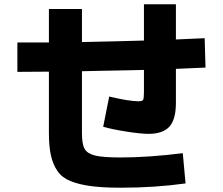

<svg xmlns="http://www.w3.org/2000/svg" viewBox="-20 -820 1040 895"><path d="M61 -485V-622H208V-778H362V-624Q557 -628 651 -631V-800H800V-636Q890 -640 934 -642L938 -505L800 -499V-341Q800 -263 769.5 -229.5Q739 -196 672 -196Q637 -196 570 -206.5Q503 -217 461 -229L489 -370Q582 -348 625 -348Q643 -348 647 -354.5Q651 -361 651 -391V-494Q608 -493 560 -492Q512 -491 453 -490Q394 -489 362 -488V-200Q362 -148 374.5 -126Q387 -104 423 -95Q459 -86 542 -86Q672 -86 832 -106L845 35Q703 55 542 55Q459 55 403.5 47.5Q348 40 308.5 24Q269 8 248 -22.5Q227 -53 217.5 -95Q208 -137 208 -200V-486Q184 -486 135 -485.5Q86 -485 61 -485Z"/></svg>

Font: Mplus 1p ExtraBold
Style: Regular
Weight: 800
Version: Version 1.061